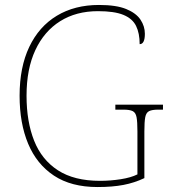

<svg xmlns="http://www.w3.org/2000/svg" viewBox="-20 -744 684 774"><path d="M373 10Q267 10 197.5 -36Q128 -82 93.5 -164.5Q59 -247 59 -358Q59 -473 98 -555Q137 -637 209 -680.5Q281 -724 379 -724Q449 -724 489 -707.5Q529 -691 546.5 -664.5Q564 -638 564 -608Q564 -566 543 -566Q543 -610 528.5 -639.5Q514 -669 477.5 -684Q441 -699 375 -699Q287 -699 222.5 -658.5Q158 -618 122.5 -542Q87 -466 87 -358Q87 -254 117.5 -177Q148 -100 213.5 -57.5Q279 -15 383 -15Q425 -15 466.5 -21.5Q508 -28 534 -41V-214Q534 -253 530.5 -271.5Q527 -290 515 -296Q503 -302 478 -302H445V-322H637V-302H618Q593 -302 581 -296Q569 -290 565.5 -271.5Q562 -253 562 -214V-26Q522 -7 477.5 1.5Q433 10 373 10Z"/></svg>

Font: Noto Serif Tamil Thin
Style: Regular
Weight: 100
Designer: Indian Type Foundry, Tom Grace, and the Monotype Design Team
Foundry: Monotype Imaging Inc.
Version: Version 2.004; ttfautohint (v1.8.4.7-5d5b)